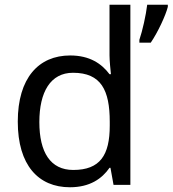

<svg xmlns="http://www.w3.org/2000/svg" viewBox="-20 -780 728 810"><path d="M275 10C359 10 410 -26 442 -72H446L459 0H530V-760H442V-546C442 -526 446 -484 448 -467H442C409 -511 359 -546 276 -546C143 -546 55 -451 55 -267C55 -83 142 10 275 10ZM688 -751V-760H601C596 -717 581 -650 568 -612V-600H616C646 -644 679 -715 688 -751ZM289 -63C193 -63 146 -137 146 -265C146 -392 193 -473 288 -473C407 -473 443 -399 443 -266V-250C443 -125 402 -63 289 -63Z"/></svg>

Font: Noto Sans Brahmi
Style: Regular
Weight: 400
Designer: Monotype Design Team
Foundry: Monotype Imaging Inc.
Version: Version 2.004